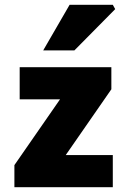

<svg xmlns="http://www.w3.org/2000/svg" viewBox="-20 -780 514 800"><path d="M40 0V-92L230 -366H62V-500H444V-408L254 -134H450V0ZM160 -570 270 -760H450L460 -742L290 -570Z"/></svg>

Font: Source Sans 3 ExtraLight Black
Style: Regular
Weight: 900
Version: Version 3.052;hotconv 1.1.0;makeotfexe 2.6.0